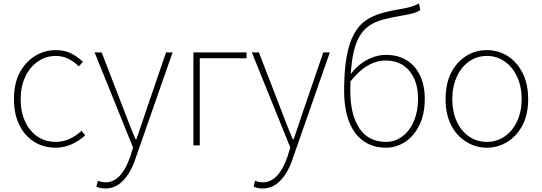

<svg xmlns="http://www.w3.org/2000/svg" viewBox="-20 -824 3072 1088"><path d="M59 -262Q59 -352 92 -413Q125 -474 178.5 -507Q232 -540 296 -540Q345 -540 381.5 -522Q418 -504 450 -474L427 -448Q398 -476 366 -491.5Q334 -507 296 -507Q240 -507 194.5 -475.5Q149 -444 123 -388.5Q97 -333 97 -262Q97 -191 122 -136Q147 -81 192 -50.5Q237 -20 296 -20Q375 -20 442 -83L463 -57Q384 13 295 13Q227 13 173.5 -20.5Q120 -54 89.5 -116Q59 -178 59 -262Z M526 233 535 200Q555 209 579 209Q668 209 719 61L734 12L516 -527H556L689 -183Q720 -100 748 -35H753Q753 -35 792 -149L803 -183L921 -527H958L748 74Q724 149 680.5 196.5Q637 244 577 244Q546 244 526 233Z M1076 -527H1377V-494H1112V0H1076Z M1417 233 1426 200Q1446 209 1470 209Q1559 209 1610 61L1625 12L1407 -527H1447L1580 -183Q1611 -100 1639 -35H1644Q1644 -35 1683 -149L1694 -183L1812 -527H1849L1639 74Q1615 149 1571.5 196.5Q1528 244 1468 244Q1437 244 1417 233Z M1930 -311Q1930 -533 1987 -633Q2014 -682 2054 -709Q2091 -734 2140 -748.5Q2189 -763 2258 -774Q2294 -781 2310.5 -786Q2327 -791 2354 -804L2362 -767Q2343 -755 2322 -749Q2301 -743 2266 -737Q2195 -725 2150.5 -713Q2106 -701 2073 -679Q2016 -641 1990.5 -554Q1965 -467 1965 -310Q1965 -174 2016.5 -97Q2068 -20 2168 -20Q2219 -20 2260.5 -51.5Q2302 -83 2325.5 -138.5Q2349 -194 2349 -264Q2349 -362 2300.5 -421.5Q2252 -481 2166 -481Q2057 -481 1963 -359V-399Q2005 -455 2058.5 -484Q2112 -513 2169 -513Q2235 -513 2284.5 -482.5Q2334 -452 2360.5 -396Q2387 -340 2387 -264Q2387 -178 2357 -116Q2327 -54 2276.5 -20.5Q2226 13 2168 13Q2055 13 1992.5 -71Q1930 -155 1930 -311Z M2623 -20Q2568 -53 2536.5 -115Q2505 -177 2505 -262Q2505 -351 2537 -413Q2569 -474 2622 -507Q2675 -540 2739 -540Q2803 -540 2856 -507Q2909 -474 2941 -411Q2973 -348 2973 -262Q2973 -176 2941 -114Q2908 -53 2855 -20Q2802 13 2739 13Q2676 13 2623 -20ZM2936 -262Q2936 -333 2910.5 -388.5Q2885 -444 2840 -475.5Q2795 -507 2739 -507Q2683 -507 2638.5 -476Q2594 -445 2568.5 -389Q2543 -333 2543 -262Q2543 -192 2568 -136.5Q2593 -81 2638 -50.5Q2683 -20 2739 -20Q2795 -20 2840 -51Q2885 -82 2910.5 -137Q2936 -192 2936 -262Z"/></svg>

Font: Merged Yaku Han JP Thin
Style: Regular
Weight: 250
Designer: Ryoko NISHIZUKA 西塚涼子 (kana, bopomofo & ideographs); Paul D. Hunt (Latin, Greek & Cyrillic); Sandoll Communications 산돌커뮤니
Foundry: Adobe
Version: Version 2.004